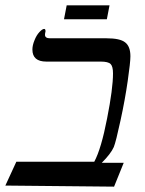

<svg xmlns="http://www.w3.org/2000/svg" viewBox="-42 -697 543 717"><path d="M384 0 -22 -4 19 -93H310Q336 -141 358 -255Q380 -366 380 -423Q380 -449 371 -458Q362 -467 334 -467H131Q79 -467 79 -512Q79 -528 87 -547Q94 -565 105 -577Q116 -589 123 -589Q128 -589 128 -580Q126 -572 126 -567Q126 -554 145 -554H356Q406 -554 425 -539Q445 -524 445 -487Q445 -464 435 -395Q425 -325 408 -247Q391 -168 383 -148Q372 -123 338 -89H420ZM207 -677H367L357 -625H197Z"/></svg>

Font: Libra Serif Modern
Style: Italic
Weight: 400
Italic angle: -12°
Designer: Stefan Peev, Context Ltd
Foundry: Stefan Peev, Context Ltd
Version: Version 1.000